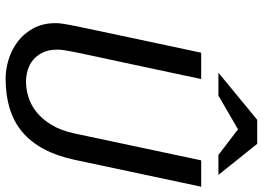

<svg xmlns="http://www.w3.org/2000/svg" viewBox="-150 -807 968 708"><g transform="rotate(90 334.0 -453.0)"><path d="M668.5 -710.9 569.3 -244.1Q555.2 -178.2 529.3 -130.1Q503.4 -82 466.1 -50.8Q428.7 -19.5 379.4 -4.6Q330.1 10.3 269.5 10.3Q234.9 10.3 198.7 -1Q162.6 -12.2 132.8 -34.9Q103 -57.6 84.2 -92.3Q65.4 -127 65.4 -173.8Q65.4 -179.7 65.7 -185.1Q65.9 -190.4 67.4 -199.7Q68.8 -209 71.5 -224.1Q74.2 -239.3 79.6 -264.4Q85 -289.6 92.8 -327.1Q100.6 -364.7 112.1 -418.5Q123.5 -472.2 138.9 -544.2Q154.3 -616.2 174.3 -710.9H271.5Q251.5 -616.7 236.1 -544.9Q220.7 -473.1 209.5 -420.2Q198.2 -367.2 190.2 -330.3Q182.1 -293.5 177 -268.8Q171.9 -244.1 169.2 -229.2Q166.5 -214.4 165 -205.3Q163.6 -196.3 163.3 -190.9Q163.1 -185.5 163.1 -179.2Q163.1 -148.9 173.3 -127.4Q183.6 -106 200 -92Q216.3 -78.1 237.5 -71.5Q258.8 -64.9 280.8 -64.9Q308.1 -64.9 337.4 -73.7Q366.7 -82.5 393.1 -103.5Q419.4 -124.5 440.4 -158.9Q461.4 -193.4 472.2 -244.1L571.3 -710.9ZM625 -774.4H551.3L457 -846.7L332.5 -774.4H248L421.9 -917.5H510.3Z"/></g></svg>

Font: Ufes Sans
Style: Italic
Weight: 400
Designer: Ricardo Esteves & Filipe Motta
Foundry: ProDesignUfes - Ricardo Esteves, Filipe Motta
Version: Version 2.0